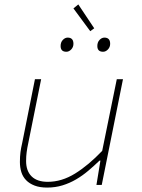

<svg xmlns="http://www.w3.org/2000/svg" viewBox="-20 -836 640 868"><path d="M193 12Q160 12 136.5 3Q113 -6 98 -21.5Q83 -37 76.5 -58Q70 -79 70 -104Q70 -128 72.5 -147.5Q75 -167 80 -188L138 -478H166L108 -190Q103 -167 100.5 -148Q98 -129 98 -108Q98 -63 123 -38.5Q148 -14 196 -14Q259 -14 319.5 -51.5Q380 -89 442 -154L508 -478H536L440 0H416L434 -110H430Q405 -86 379 -64Q353 -42 324 -25Q295 -8 262.5 2Q230 12 193 12ZM280 -602Q254 -602 254 -628Q254 -645 264 -655.5Q274 -666 286 -666Q312 -666 312 -638Q312 -623 302 -612.5Q292 -602 280 -602ZM446 -602Q420 -602 420 -628Q420 -645 430 -655.5Q440 -666 452 -666Q478 -666 478 -638Q478 -623 468 -612.5Q458 -602 446 -602ZM388 -695 312 -798 334 -816 406 -708Z"/></svg>

Font: Source Code Pro ExtraLight
Style: Italic
Weight: 200
Italic angle: -11°
Monospace: yes
Designer: Paul D. Hunt, Teo Tuominen
Foundry: Adobe Systems Incorporated
Version: Version 1.050;PS 1.000;hotconv 16.6.51;makeotf.lib2.5.65220